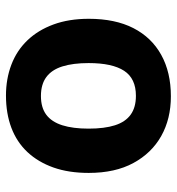

<svg xmlns="http://www.w3.org/2000/svg" viewBox="6 -602 606 659"><g transform="rotate(90 309.5 -273.0)"><path d="M574 -274Q574 -205.6 555.5 -153.1Q536.9 -100.5 502.5 -63.7Q468 -27 419 -8.5Q370 10 308.4 10Q251.2 10 202.6 -8.5Q154 -27 119 -63.5Q84 -100 64.5 -153Q45 -206 45 -274.2Q45 -364.7 77 -427.3Q109.1 -489.9 168.9 -522.9Q228.7 -556 311 -556Q388.4 -556 447.2 -523Q506 -490 540 -427.3Q574 -364.7 574 -274ZM197 -273.8Q197 -220 208.5 -183.5Q220 -147 245 -128.5Q270 -110 310 -110Q350 -110 374.5 -128.5Q399 -147 410.5 -183.5Q422 -220 422 -273.6Q422 -328 410.5 -364Q399 -400 374 -418Q349.1 -436 309.3 -436Q250 -436 223.5 -395.5Q197 -355 197 -273.8Z"/></g></svg>

Font: Noto Sans Gurmukhi
Style: Regular
Weight: 400
Designer: Jelle Bosma - Monotype Design Team
Foundry: Monotype Imaging Inc.
Version: Version 2.003